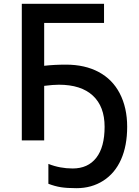

<svg xmlns="http://www.w3.org/2000/svg" viewBox="-20 -734 728 1004"><path d="M527 -71Q527 35 483.5 91Q440 147 360 147Q293 147 233 123V227Q267 240 298.5 245Q330 250 380 250Q459 250 520 211Q581 172 613 100Q645 28 645 -71Q645 -171 606 -246Q568 -319 496 -357.5Q424 -396 325 -396Q263 -396 211 -390V-614H524V-714H94V0H211V-285Q258 -291 288 -291Q404 -291 465.5 -234Q527 -177 527 -71Z"/></svg>

Font: OpenSansMMV
Style: Semibold
Weight: 600
Designer: Steve Matteson
Foundry: Ascender Corporation
Version: Version 6.000